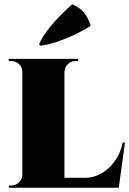

<svg xmlns="http://www.w3.org/2000/svg" viewBox="-20 -874 602 894"><path d="M280 -600V0H84V-600ZM490 -46 531 0H278V-46ZM562 -210 533 0H347L376 -46Q415 -46 450.5 -65.5Q486 -85 513 -121.5Q540 -158 552 -210ZM87 -62 86 0H21V-10Q21 -10 26 -10Q31 -10 32 -10Q53 -10 68.5 -25Q84 -40 84 -62ZM278 -538V-600H344V-590Q343 -590 338 -590Q333 -590 333 -590Q311 -590 296 -575.5Q281 -561 280 -538ZM87 -538H84Q84 -561 68.5 -575.5Q53 -590 32 -590Q31 -590 26 -590Q21 -590 21 -590V-600H87ZM162 -668Q176 -701 204 -737Q232 -773 263 -804Q294 -835 316 -854Q353 -838 372.5 -813.5Q392 -789 402 -754Q370 -733 329.5 -713.5Q289 -694 247.5 -680Q206 -666 169 -661Z"/></svg>

Font: Cinzel Black
Style: Regular
Weight: 900
Designer: Natanael Gama
Version: Version 2.000